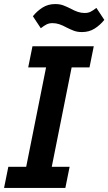

<svg xmlns="http://www.w3.org/2000/svg" viewBox="-20 -926 534 946"><path d="M0 0 21 -104H109L207 -594H119L140 -698H442L421 -594H333L235 -104H323L302 0ZM384 -768Q361 -768 344 -774.5Q327 -781 309 -790Q289 -801 272.5 -806.5Q256 -812 239 -812Q222 -812 210 -806Q198 -800 181 -787L142 -846Q163 -872 190 -889Q217 -906 252 -906Q275 -906 292 -899.5Q309 -893 327 -884Q347 -873 363.5 -867.5Q380 -862 397 -862Q414 -862 426 -868Q438 -874 455 -887L494 -828Q473 -802 446 -785Q419 -768 384 -768Z"/></svg>

Font: IBM Plex Sans SmBld
Style: Italic
Weight: 600
Italic angle: -11°
Designer: Mike Abbink, Paul van der Laan, Pieter van Rosmalen
Foundry: Bold Monday
Version: Version 3.005